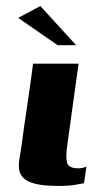

<svg xmlns="http://www.w3.org/2000/svg" viewBox="-20 -609 351 633"><path d="M239 -399Q230 -333 220.5 -266Q211 -199 202 -132Q196 -92 201 -73Q206 -54 239 -54Q246 -54 254 -56Q262 -58 265 -60L257 -5Q250 -4 229.5 0Q209 4 173 4Q124 4 96.5 -3Q69 -10 57 -22.5Q45 -35 43 -51Q41 -67 44 -85Q47 -103 50 -122Q54 -153 59.5 -191.5Q65 -230 71 -269.5Q77 -309 81.5 -343Q86 -377 89 -399Q127 -399 164 -399Q201 -399 239 -399ZM170 -460 40 -550 113 -589 231 -460Z"/></svg>

Font: Genos Thin
Style: Bold Italic
Weight: 700
Italic angle: -8°
Version: Version 1.010